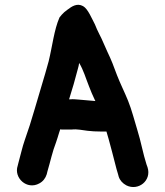

<svg xmlns="http://www.w3.org/2000/svg" viewBox="-20 -702 673 781"><path d="M494 52C479 44 468 32 463 17L460 6C452 -18 444 -56 436 -84L422 -136C419 -146 416 -156 413 -167H390C368 -167 355 -168 336 -170C317 -172 293 -178 271 -175H237C233 -175 229 -175 225 -176L221 -164C216 -148 212 -134 208 -123C193 -85 185 -45 173 -5L170 7C165 23 155 36 140 44C90 72 35 22 52 -28L55 -40C64 -71 70 -102 81 -133C96 -175 107 -210 121 -258C140 -325 160 -386 178 -453C193 -514 200 -581 222 -631L231 -642C237 -649 245 -656 255 -663C271 -675 293 -691 318 -677C338 -666 354 -625 366 -603C371 -591 377 -576 384 -563C395 -543 406 -514 417 -491C432 -460 443 -432 456 -396C470 -360 486 -329 501 -292C516 -255 527 -211 539 -172C553 -128 562 -76 576 -33L580 -22C598 33 542 76 494 52ZM368 -291 365 -297C357 -314 349 -332 342 -351C328 -386 320 -416 302 -446C301 -438 299 -430 297 -423C286 -380 274 -339 261 -298H266C277 -299 288 -298 299 -297C323 -295 346 -293 368 -291Z"/></svg>

Font: Blanket
Style: Reversed
Weight: 700
Foundry: Cannot Into Space Fonts
Version: Version 0.9